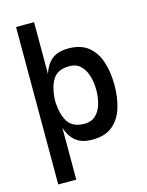

<svg xmlns="http://www.w3.org/2000/svg" viewBox="-132 -780 810 1060"><g transform="rotate(-15 273.5 -250.0)"><path d="M66 200V-700H169V-404Q185 -455 218.5 -483Q252 -511 314 -511Q386 -511 428.5 -475.5Q471 -440 489.5 -381Q508 -322 508 -251V-250Q508 -178 489.5 -119Q471 -60 428.5 -25Q386 10 314 10Q252 10 218.5 -18Q185 -46 169 -96V200ZM294 -415Q230 -415 202 -375.5Q174 -336 169 -259V-241Q174 -164 202 -125Q230 -86 294 -86Q333 -86 357.5 -109Q382 -132 393 -169.5Q404 -207 404 -250Q404 -294 392.5 -331.5Q381 -369 357 -392Q333 -415 294 -415Z"/></g></svg>

Font: Haskoy SemiBold
Style: Regular
Weight: 600
Designer: Ertekin Erdin
Foundry: Ertekin Erdin
Version: Version 1.500; ttfautohint (v1.8.3)